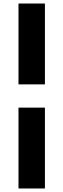

<svg xmlns="http://www.w3.org/2000/svg" viewBox="-20 -845 360 1090"><path d="M85 -366V-825H235V-366ZM85 225V-234H235V225Z"/></svg>

Font: Overpass Black
Style: Regular
Weight: 900
Designer: Delve Withrington, Dave Bailey, Thomas Jockin
Foundry: Delve Fonts LLC
Version: Version 4.000; ttfautohint (v1.8.3)